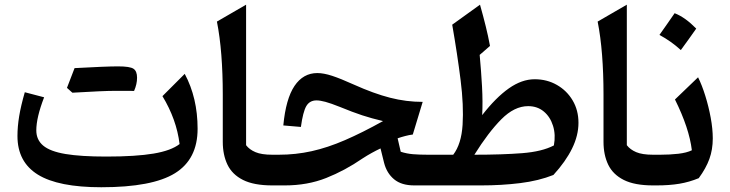

<svg xmlns="http://www.w3.org/2000/svg" viewBox="-20 -788 3103 816"><path d="M743.2 -175.8Q730.5 -280.3 670.4 -379.4L765.1 -474.1Q819.8 -372.1 819.8 -240.7Q819.8 -111.3 723.6 -51.8Q627.4 7.8 410.6 7.8Q227.5 7.8 140.9 -45.9Q54.2 -99.6 54.2 -210Q54.2 -250 61.5 -294.2Q68.8 -338.4 85.4 -396L167.5 -374.5Q134.3 -288.6 134.3 -233.9Q134.3 -193.8 163.6 -169.2Q192.9 -144.5 258.3 -133.5Q323.7 -122.6 431.2 -122.6Q558.1 -122.6 632.8 -135.3Q707.5 -147.9 743.2 -175.8ZM531.2 -401.9H469.7Q419.4 -401.9 287.6 -394L264.6 -414.6Q281.2 -457.5 296.9 -498.5Q430.7 -505.9 481.7 -505.9Q532.7 -505.9 547.6 -495.6Q562.5 -485.4 562.5 -457.8Q562.5 -430.2 549.8 -401.4Q543 -401.9 531.2 -401.9Z M1025.9 -768.1V-170.9Q1040 -152.3 1065.7 -141.4Q1091.3 -130.4 1137.2 -130.4H1137.7V0H1137.2Q1059.1 0 1012.9 -23.2Q966.8 -46.4 946.8 -88.1Q926.8 -129.9 926.8 -185.1V-386.7Q926.8 -475.6 920.7 -554Q914.6 -632.3 901.9 -696.3Z M1328.6 -477.5Q1355.5 -477.5 1391.4 -465.8Q1427.2 -454.1 1483.4 -428.7Q1569.3 -390.1 1637.9 -372.6Q1706.5 -355 1776.4 -355L1734.4 -216.3Q1719.2 -214.4 1702.4 -210Q1685.5 -205.6 1669.9 -200.2L1683.1 -143.1Q1708.5 -134.8 1735.8 -132.6Q1763.2 -130.4 1798.8 -130.4H1828.1V0H1740.7Q1686 0 1654.8 -26.1Q1623.5 -52.2 1612.3 -96.2L1597.2 -157.2Q1579.6 -148.9 1560.1 -138.2Q1540.5 -127.4 1521 -114.7Q1445.8 -63 1366.2 -31.5Q1286.6 0 1190.4 0H1137.7Q1128.4 0 1124 -7.8Q1119.6 -15.6 1119.6 -34.7V-95.7Q1119.6 -114.7 1124 -122.6Q1128.4 -130.4 1137.7 -130.4H1164.6Q1236.8 -130.4 1304.7 -145.5Q1372.6 -160.6 1446 -192.4Q1519.5 -224.1 1607.9 -273.4Q1559.6 -284.7 1519.5 -297.9Q1479.5 -311 1424.8 -333.5Q1385.7 -349.1 1363 -355.2Q1340.3 -361.3 1325.2 -361.3Q1295.9 -361.3 1281.7 -336.9Q1267.6 -312.5 1258.8 -248.5L1184.1 -254.9Q1194.8 -368.2 1231.7 -422.9Q1268.6 -477.5 1328.6 -477.5Z M2252.4 -451.2Q2304.7 -451.2 2346.9 -427Q2389.2 -402.8 2413.8 -361.1Q2438.5 -319.3 2438.5 -266.1Q2438.5 -212.4 2411.4 -157Q2384.3 -101.6 2332 -44.4Q2269.5 -19.5 2190.9 -9.8Q2112.3 0 2024.9 0H1828.1Q1818.8 0 1814.5 -7.8Q1810.1 -15.6 1810.1 -34.7V-95.7Q1810.1 -114.7 1814.5 -122.6Q1818.8 -130.4 1828.1 -130.4H1906.2Q1940.9 -175.8 1946 -257.6Q1951.2 -339.4 1937.5 -448.2Q1923.8 -557.1 1901.9 -683.1L2020 -768.1Q2034.2 -717.8 2044.4 -676.3Q2054.7 -634.8 2062.5 -592.8L2018.6 -554.7Q2024.9 -487.3 2028.6 -420.7Q2032.2 -354 2029.3 -298.8Q2087.4 -373.5 2142.6 -412.4Q2197.8 -451.2 2252.4 -451.2ZM2224.6 -336.9Q2166 -336.9 2110.6 -281Q2055.2 -225.1 1996.1 -130.4Q2114.3 -130.4 2199 -137Q2283.7 -143.6 2334 -169.9Q2342.3 -215.3 2330.3 -253.4Q2318.4 -291.5 2291 -314.2Q2263.7 -336.9 2224.6 -336.9Z M2644 -768.1V-170.9Q2658.2 -152.3 2683.8 -141.4Q2709.5 -130.4 2755.4 -130.4H2755.9V0H2755.4Q2677.2 0 2631.1 -23.2Q2585 -46.4 2564.9 -88.1Q2544.9 -129.9 2544.9 -185.1V-386.7Q2544.9 -475.6 2538.8 -554Q2532.7 -632.3 2520 -696.3Z M2847.2 -731.9Q2870.6 -722.7 2893.6 -706.1Q2916.5 -689.5 2939 -666.5Q2923.3 -644 2907 -621.3Q2890.6 -598.6 2873.5 -575.2Q2832.5 -612.8 2782.7 -639.6Q2799.3 -663.1 2815.2 -685.8Q2831.1 -708.5 2847.2 -731.9ZM2755.9 0Q2746.6 0 2742.2 -7.8Q2737.8 -15.6 2737.8 -34.7V-95.7Q2737.8 -114.7 2742.2 -122.6Q2746.6 -130.4 2755.9 -130.4H2786.1Q2826.7 -130.4 2862.8 -134.5Q2898.9 -138.7 2920.4 -149.4Q2909.2 -243.2 2848.6 -365.2L2946.8 -459.5Q2963.4 -426.3 2977.5 -380.9Q2991.7 -335.4 3000.5 -287.8Q3009.3 -240.2 3009.3 -199.7Q3009.3 -152.3 2994.9 -112.5Q2980.5 -72.8 2949.7 -30.8Q2909.7 -14.2 2867.4 -7.1Q2825.2 0 2770 0Z"/></svg>

Font: Pinar SemiBold
Style: Regular
Weight: 600
Designer: Amin Abedi
Version: Version 3.000